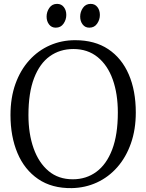

<svg xmlns="http://www.w3.org/2000/svg" viewBox="-20 -958 754 989"><path d="M350 11Q247 12.5 176.5 -35.8Q106 -84 70 -169.5Q34 -255 34 -365.5Q34 -454.5 59.5 -525.8Q85 -597 130.8 -647.5Q176.5 -698 237 -724.5Q297.5 -751 367 -751Q468 -751 537.5 -704.8Q607 -658.5 643.2 -574.8Q679.5 -491 679.5 -378.5Q679.5 -290.5 654.2 -219Q629 -147.5 584 -96.5Q539 -45.5 479.2 -18Q419.5 9.5 350 11ZM355 -34.5Q424 -34.5 476.2 -72.8Q528.5 -111 557.8 -187.5Q587 -264 587 -378.5Q587 -474.5 560.8 -548.2Q534.5 -622 483 -663.8Q431.5 -705.5 358 -705.5Q288.5 -705.5 236.5 -668.2Q184.5 -631 155.5 -555.5Q126.5 -480 126.5 -365.5Q126.5 -269 153 -194.2Q179.5 -119.5 230.2 -77Q281 -34.5 355 -34.5ZM266.5 -815.5Q245.5 -815.5 232.8 -832Q220 -848.5 220 -872.5Q220 -897 234.2 -917.5Q248.5 -938 273.5 -938H274.5Q296 -938 308.8 -921.5Q321.5 -905 321.5 -881Q321.5 -856.5 307.2 -836Q293 -815.5 267.5 -815.5ZM439.5 -815.5Q418.5 -815.5 405.8 -832Q393 -848.5 393 -872.5Q393 -897 407.2 -917.5Q421.5 -938 446.5 -938H447.5Q469 -938 481.8 -921.5Q494.5 -905 494.5 -881Q494.5 -856.5 480.2 -836Q466 -815.5 440.5 -815.5Z"/></svg>

Font: Merriweather 28pt Light
Style: Regular
Weight: 300
Version: Version 2.100